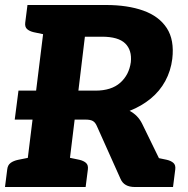

<svg xmlns="http://www.w3.org/2000/svg" viewBox="-32 -749 753 769"><path d="M27 -270 42 -386H324L309 -270ZM65 0 155 -729H392Q479 -729 542 -706.5Q605 -684 636 -636.5Q667 -589 658 -513Q652 -465 630 -424.5Q608 -384 571.5 -354Q535 -324 487 -305Q520 -288 537 -254L661 0H508Q465 0 451 -32L356 -244Q350 -258 340.5 -264Q331 -270 310 -270H267L234 0ZM282 -386H350Q414 -386 449.5 -417.5Q485 -449 492 -500Q497 -548 469.5 -575Q442 -602 376 -602H308ZM564 0 524 -131 598 -117ZM-12 0 -3 -71Q-1 -88 10.5 -96.5Q22 -105 41 -109L86 -118L85 0ZM175 -729 146 -611 103 -620Q86 -624 76.5 -632.5Q67 -641 69 -658L78 -729ZM214 0 243 -118 286 -109Q303 -105 312.5 -96.5Q322 -88 320 -71L311 0ZM564 0 593 -118 636 -109Q653 -105 662.5 -96.5Q672 -88 670 -71L661 0Z"/></svg>

Font: Aleo Black
Style: Italic
Weight: 900
Italic angle: -7°
Designer: Alessio Laiso
Foundry: Alessio Laiso
Version: Version 2.001;gftools[0.9.29]